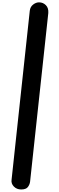

<svg xmlns="http://www.w3.org/2000/svg" viewBox="-20 -1104 489 1592"><path d="M155.5 467Q118.5 467 94.8 442.5Q71 418 76 386L227 -1015.5Q231 -1048 254.8 -1066.2Q278.5 -1084.5 303.5 -1084.5Q337 -1084.5 360.2 -1061.2Q383.5 -1038 380.5 -996L229.5 402Q226.5 426.5 211 446.8Q195.5 467 155.5 467Z"/></svg>

Font: Edu SA Hand Cursive
Style: Regular
Weight: 400
Designer: Tina and Corey Anderson, Eben Sorkin, Mirko Velimirovic
Foundry: Google for Education
Version: Version 2.000